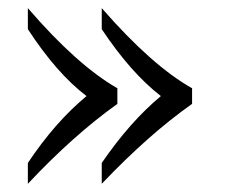

<svg xmlns="http://www.w3.org/2000/svg" viewBox="-20 -449 576 468"><path d="M228 -1V-51.8Q296.9 -152.3 372.1 -214.8Q298.8 -271.5 228 -377.9V-429.2Q350.6 -288.6 448.2 -233.9V-195.8Q342.8 -121.6 228 -1ZM47.9 -1V-51.8Q114.3 -151.4 190.9 -214.8Q118.2 -270 47.9 -377.9V-429.2Q168 -290 266.1 -233.9V-195.8Q159.2 -119.6 47.9 -1Z"/></svg>

Font: Linux Biolinum
Style: Regular
Weight: 400
Designer: Philipp H. Poll
Foundry: Philipp H. Poll
Version: Version 0.6.4